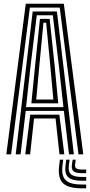

<svg xmlns="http://www.w3.org/2000/svg" viewBox="-20 -820 478 1020"><path d="M13.6 0 116.9 -800H319.1L422.4 0H397L297.4 -779.7H138.6L39 0ZM114.3 0 140.7 -210.7H295.3L321.7 0H296L275.2 -190.6H160.8L140 0ZM63.5 0 153.7 -759.1H282.3L372.5 0H346.7L319.3 -230.9H116.7L89.3 0ZM118.3 -251H316.9L292 -477.4L260.6 -738.8H175.4L143.2 -477.4ZM146.5 -271.1 167.2 -477.4 192.3 -719.9H243.7L269.6 -477.4L289.5 -271.1ZM172.5 -291.2H263.5L246.5 -477.4L225.2 -699.4H210.8L189.6 -477.4ZM315.8 28.1 311.8 61.8Q305.6 114.5 329.3 137.4Q353 160.3 414.5 160.3H437.9V180.5H414.5Q342.3 180.5 314.4 152.9Q286.5 125.4 294.1 61.8L298.1 28.1ZM382.2 28.1 379 53.8Q377.3 68.2 385.2 74.4Q393.2 80.6 414.5 80.6H437.9V100H414.5Q382.4 100 370.2 89.3Q358.1 78.6 362.1 53.8L366.1 28.1ZM349.8 28.1 345.8 57.8Q341.1 91.2 357 105.7Q373 120.1 414.5 120.1H437.9V140.2H414.5Q362 140.2 342 121.1Q322 102 328.1 57.8L332.1 28.1Z"/></svg>

Font: Big Shoulders Inline Thin
Style: Regular
Weight: 100
Designer: Patric King
Foundry: XO Type Co
Version: Version 2.002